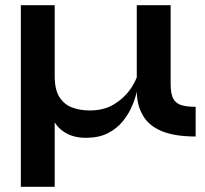

<svg xmlns="http://www.w3.org/2000/svg" viewBox="-20 -517 785 737"><path d="M731 7Q650 7 600 -14Q550 -35 528 -75Q506 -112 505 -165Q499 -138 486 -108Q473 -78 450.5 -50.5Q428 -23 393.5 -5.5Q359 12 310 12Q258 12 224 -12Q204 -25 190 -47V200H60V-497H190V-224Q190 -173 208 -144.5Q226 -116 256.5 -104.5Q287 -93 325 -93Q379 -93 417.5 -116.5Q456 -140 480 -174Q496 -197 505 -220V-497H635V-194Q635 -156 645.5 -137.5Q656 -119 677.5 -113Q699 -107 731 -107Z"/></svg>

Font: Syne Modified
Style: Bold
Weight: 700
Designer: Lucas Descroix
Foundry: Bonjour Monde
Version: Version 2.200